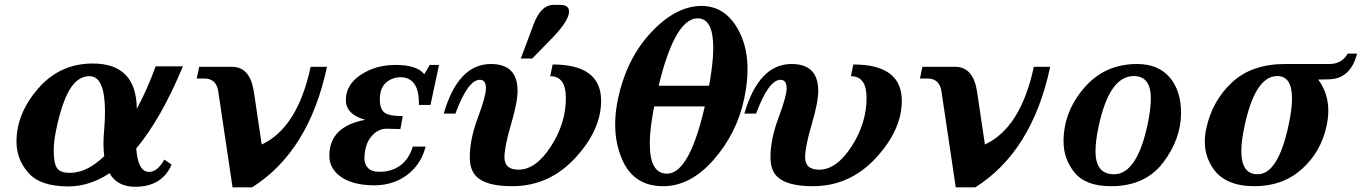

<svg xmlns="http://www.w3.org/2000/svg" viewBox="-20 -767 5682 801"><path d="M543.5 12.2Q469.2 12.2 437 -44.4Q354 10.7 264.6 10.7Q148.4 10.7 98.6 -45.7Q48.8 -102.1 48.8 -176.3Q48.8 -293.5 139.2 -397.7Q229.5 -502 367.2 -502Q548.8 -502 550.8 -313Q595.7 -397 629.4 -490.2H743.2Q651.4 -270.5 548.3 -147.5Q555.7 -49.8 601.6 -49.8Q636.7 -49.8 665.5 -101.1L695.8 -80.1Q655.8 12.2 543.5 12.2ZM272 -45.9Q342.8 -45.9 415 -115.7Q411.6 -139.6 411.6 -168Q411.6 -191.9 414.1 -218.8Q418 -264.6 418 -301.3Q418 -449.2 353.5 -449.2Q304.2 -449.2 270.5 -393.1Q238.3 -338.9 215.3 -230Q204.1 -179.7 204.1 -138.2Q204.1 -86.9 217.3 -66.4Q230.5 -45.9 272 -45.9Z M1031.7 14.6H950.2L890.6 -385.3Q882.8 -439.5 832 -439.5H800.8L811 -488.3H947.8Q1023.4 -488.3 1039.1 -384.3L1071.8 -164.1Q1221.7 -233.9 1275.9 -488.3H1344.2Q1269 -135.3 1031.7 14.6Z M1539.1 6.3Q1441.4 4.9 1392.1 -37.1Q1354 -69.3 1354 -117.7Q1354 -239.3 1503.4 -267.1Q1422.9 -290 1422.9 -349.6Q1422.9 -413.6 1484.9 -454.8Q1546.9 -496.1 1629.9 -496.1Q1719.7 -496.1 1750 -457.5L1772.9 -496.1H1811.5L1775.9 -329.1H1727.5V-337.4Q1727.5 -444.8 1649.4 -444.8Q1621.6 -444.8 1597.7 -428.2Q1564.5 -405.3 1564.5 -352.1Q1564.5 -315.4 1581.8 -299.1Q1599.1 -282.7 1660.2 -282.7L1650.4 -228.5Q1616.2 -230 1592.3 -230Q1555.7 -230 1528.1 -196.3Q1500.5 -162.6 1500.5 -104Q1500.5 -82.5 1514.6 -66.9Q1529.3 -50.3 1562.5 -50.3Q1614.7 -50.3 1650.6 -77.1Q1686.5 -104 1702.1 -155.3H1755.4Q1739.3 -89.4 1689.5 -45.9Q1628.4 6.3 1539.1 6.3Z M2007.3 -398.4Q2007.3 -434.1 1981.9 -434.1Q1932.1 -434.1 1879.9 -293H1831.1Q1891.1 -500 2027.8 -500Q2139.2 -500 2139.2 -388.2Q2139.2 -340.3 2111.8 -247.6Q2084.5 -154.8 2084.5 -110.8Q2084.5 -59.1 2143.1 -59.1Q2215.3 -59.1 2278.1 -155.8Q2340.8 -252.4 2340.8 -358.4Q2340.8 -449.2 2275.4 -449.2L2285.6 -498Q2487.8 -498 2487.8 -346.7Q2487.8 -224.6 2379.2 -107.4Q2270.5 9.8 2116.7 9.8Q2007.3 9.8 1966.8 -31.2Q1939.9 -58.6 1939.9 -110.8Q1939.9 -186.5 1973.6 -276.1Q2007.3 -365.7 2007.3 -398.4ZM2200.7 -522.9H2152.8L2205.6 -664.1Q2235.8 -746.6 2289.6 -746.6H2316.9Q2354 -746.6 2354 -718.8Q2354 -680.7 2283.2 -607.9Z M2947.8 -323.2H2679.2L2697.3 -409.2H2965.8ZM2746.6 9.8Q2624 9.8 2575.7 -101.1Q2546.4 -168.5 2546.4 -248.5Q2546.4 -298.8 2558.1 -354.5Q2593.8 -522.5 2696.8 -632.3Q2799.8 -742.2 2906.7 -742.2Q3010.7 -742.2 3065.4 -632.3Q3098.6 -565.9 3098.6 -478Q3098.6 -420.4 3084.5 -354.5Q3054.2 -211.4 2957.5 -100.8Q2860.8 9.8 2746.6 9.8ZM2762.7 -42.5Q2860.8 -42.5 2927.2 -354.5Q2955.6 -487.8 2955.6 -568.4Q2955.6 -690.4 2890.6 -690.4Q2787.1 -690.4 2715.3 -354.5Q2690.9 -239.3 2690.9 -167Q2690.9 -42.5 2762.7 -42.5Z M3261.7 -398.4Q3261.7 -434.1 3236.3 -434.1Q3186.5 -434.1 3134.3 -293H3085.4Q3145.5 -500 3282.2 -500Q3393.6 -500 3393.6 -388.2Q3393.6 -340.3 3366.2 -247.6Q3338.9 -154.8 3338.9 -110.8Q3338.9 -59.1 3397.5 -59.1Q3469.7 -59.1 3532.5 -155.8Q3595.2 -252.4 3595.2 -358.4Q3595.2 -449.2 3529.8 -449.2L3540 -498Q3742.2 -498 3742.2 -346.7Q3742.2 -224.6 3633.5 -107.4Q3524.9 9.8 3371.1 9.8Q3261.7 9.8 3221.2 -31.2Q3194.3 -58.6 3194.3 -110.8Q3194.3 -186.5 3228 -276.1Q3261.7 -365.7 3261.7 -398.4Z M4048.8 14.6H3967.3L3907.7 -385.3Q3899.9 -439.5 3849.1 -439.5H3817.9L3828.1 -488.3H3964.8Q4040.5 -488.3 4056.2 -384.3L4088.9 -164.1Q4238.8 -233.9 4293 -488.3H4361.3Q4286.1 -135.3 4048.8 14.6Z M4615.2 9.8Q4509.3 9.8 4463.1 -46.9Q4417 -103.5 4417 -177.2Q4417 -300.3 4502.7 -400.1Q4588.4 -500 4723.6 -500Q4812 -500 4859.6 -444.3Q4907.2 -388.7 4907.2 -296.4Q4907.2 -187 4832.3 -88.6Q4757.3 9.8 4615.2 9.8ZM4627.4 -40Q4723.1 -40 4767.6 -247.6Q4781.2 -312.5 4781.2 -356.4Q4781.2 -449.7 4710 -449.7Q4607.9 -449.7 4563.5 -240.2Q4550.3 -178.7 4550.3 -136.2Q4550.3 -40 4627.4 -40Z M5226.6 -40Q5312.5 -40 5356.4 -247.6Q5370.1 -312.5 5370.1 -356.4Q5370.1 -449.7 5308.6 -449.7Q5216.3 -449.7 5171.9 -240.2Q5158.7 -179.2 5158.7 -136.7Q5158.7 -40 5226.6 -40ZM5213.9 9.8Q5093.3 9.8 5042.5 -62Q5006.3 -113.3 5006.3 -176.8Q5006.3 -202.1 5012.2 -230Q5036.6 -345.2 5119.1 -422.6Q5201.7 -500 5341.8 -500H5525.9Q5578.1 -500 5602.5 -543.5H5641.6Q5614.3 -437 5522.5 -436L5479.5 -435.1Q5521.5 -377.9 5521.5 -305.2Q5521.5 -275.4 5514.6 -243.2Q5491.7 -133.8 5411.6 -62Q5331.5 9.8 5213.9 9.8Z"/></svg>

Font: Munson
Style: Bold Italic
Weight: 700
Italic angle: -12°
Designer: Paul James MIller
Foundry: High-Logic / Made with FontCreator
Version: Version 2.10;May 5, 2019;FontCreator 11.5.0.2430 64-bit